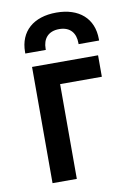

<svg xmlns="http://www.w3.org/2000/svg" viewBox="-81 -750 549 802"><g transform="rotate(-10 193.5 -349.5)"><path d="M76 0H179V-402H356V-493H76ZM58 -553H145V-558C145 -599 167 -629 215 -629C262 -629 284 -599 284 -558V-553H371V-559C371 -647 311 -699 215 -699C118 -699 58 -647 58 -559Z"/></g></svg>

Font: Meta Space Medium
Style: Regular
Weight: 500
Designer: Meta Pool / Florian Karsten
Foundry: Meta Pool / Florian Karsten
Version: Version 2.000;Glyphs 3.1.1 (3137)